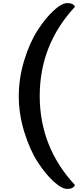

<svg xmlns="http://www.w3.org/2000/svg" viewBox="-20 -936 540 1247"><path d="M467 266Q455 291 418 291Q381 291 328 242.5Q275 194 224.5 116Q174 38 138 -78Q102 -194 102 -311.5Q102 -429 137.5 -544.5Q173 -660 224 -739Q275 -818 328 -867Q381 -916 418.5 -916Q456 -916 467 -892Q238 -646 238 -313Q238 20 467 266Z"/></svg>

Font: Laila SemiBold
Style: Regular
Weight: 600
Designer: Hitesh Malaviya
Foundry: Indian Type Foundry
Version: Version 1.302;PS 1.0;hotconv 1.0.78;makeotf.lib2.5.61930; tt